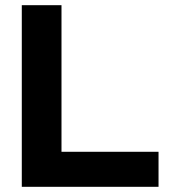

<svg xmlns="http://www.w3.org/2000/svg" viewBox="-20 -720 671 740"><path d="M64 0V-700H217V-135H591V0Z"/></svg>

Font: Rosa Sans
Style: Bold
Weight: 700
Designer: Pentagram / MCKL
Foundry: Pentagram / MCKL
Version: Version 1.005;September 16, 2019;FontCreator 11.5.0.2425 64-